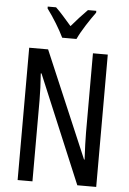

<svg xmlns="http://www.w3.org/2000/svg" viewBox="-62 -988 692 1032"><g transform="rotate(5 284.5 -471.5)"><path d="M245 -783H322C343 -829 385 -892 415 -933V-943H370C336 -908 318 -889 284 -849C254 -883 223 -920 198 -943H153V-933C188 -886 224 -827 245 -783ZM497 0V-714H417V-286C417 -248 419 -200 422 -141H419L175 -714H73V0H153V-438C153 -479 151 -527 147 -582H151L395 0Z"/></g></svg>

Font: Noto Sans Gurmukhi UI ExtraCondensed
Style: Regular
Weight: 400
Width: 2
Designer: Jelle Bosma - Monotype Design Team
Foundry: Monotype Imaging Inc.
Version: Version 2.004